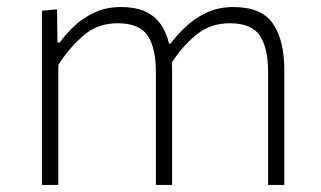

<svg xmlns="http://www.w3.org/2000/svg" viewBox="-20 -525 912 545"><path d="M99 0V-494.5L142 -498.5L143 -404.5H150Q164.5 -425.5 188.8 -449Q213 -472.5 246.5 -488.8Q280 -505 324 -505Q382.5 -505 415.2 -478.5Q448 -452 459.5 -401.5H464.5Q481 -424 506 -448Q531 -472 565 -488.5Q599 -505 642.5 -505Q722.5 -505 754.8 -457.8Q787 -410.5 787 -327.5V0H741V-321Q741 -389 717.5 -424Q694 -459 632 -459Q577.5 -459 537.5 -426.5Q497.5 -394 468 -347.5Q468.5 -337.5 468.5 -327.5V0H422.5V-321Q422.5 -389 399 -424Q375.5 -459 313.5 -459Q257 -459 216.2 -423.5Q175.5 -388 145.5 -340.5V0Z"/></svg>

Font: Heraclito ExtraLight
Style: Regular
Weight: 200
Designer: Kostas Bartsokas (font) & Cristiano Sobral (main changes)
Foundry: Kostas Bartsokas (font) & Cristiano Sobral (main changes)
Version: Version 1.00;July 8, 2020;FontCreator 13.0.0.2655 64-bit